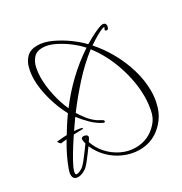

<svg xmlns="http://www.w3.org/2000/svg" viewBox="-155 -717 844 888"><g transform="rotate(-30 266.5 -272.5)"><path d="M338 55Q297 55 257 38Q217 21 186.5 -9.5Q156 -40 140 -78Q134 -70 121 -52Q108 -34 94.5 -17.5Q81 -1 73 5Q63 12 51.5 17Q40 22 29 22Q2 22 2 -5Q2 -12 4 -18.5Q6 -25 8 -32Q28 -88 64 -149Q100 -210 134 -258Q109 -303 92.5 -361.5Q76 -420 76 -471Q76 -501 83.5 -531Q91 -561 111 -580.5Q131 -600 167 -600Q202 -600 241 -582Q280 -564 316 -538Q352 -512 375 -487Q385 -493 406 -504.5Q427 -516 447.5 -525Q468 -534 478 -534Q494 -534 494 -518Q494 -514 491.5 -507Q489 -500 482 -500Q474 -500 474 -507Q474 -510 476.5 -512.5Q479 -515 479 -516Q479 -519 477 -519Q469 -519 450.5 -509.5Q432 -500 414 -488.5Q396 -477 389 -472Q426 -431 455.5 -378.5Q485 -326 502 -268.5Q519 -211 519 -154Q519 -114 507 -73.5Q495 -33 466 -2Q414 55 338 55ZM148 -276Q192 -335 245.5 -386Q299 -437 360 -477Q341 -499 310.5 -522.5Q280 -546 246 -562.5Q212 -579 182 -579Q151 -579 134.5 -560Q118 -541 112.5 -514Q107 -487 107 -462Q107 -418 118 -367.5Q129 -317 148 -276ZM327 37Q396 37 443 -15Q466 -39 473 -77.5Q480 -116 480 -147Q480 -227 451.5 -312Q423 -397 373 -461Q314 -415 262.5 -358Q211 -301 166 -241Q179 -219 196 -198Q213 -177 235 -162Q240 -159 246 -156Q252 -153 258 -149Q260 -148 261.5 -146Q263 -144 263 -142Q263 -136 258 -136Q256 -136 254 -137Q225 -151 200 -175.5Q175 -200 155 -226Q148 -216 132.5 -194Q117 -172 98.5 -144Q80 -116 62.5 -87Q45 -58 34 -35Q23 -12 23 0Q23 7 30 7Q37 7 47.5 2Q58 -3 63 -7Q71 -13 85.5 -31Q100 -49 114 -68.5Q128 -88 134 -96Q133 -101 131.5 -107Q130 -113 130 -118Q130 -130 144 -130Q149 -130 156 -126.5Q163 -123 163 -116Q163 -112 158 -104.5Q153 -97 151 -94Q163 -57 189.5 -27.5Q216 2 252 19.5Q288 37 327 37ZM145 -114V-118L143 -115Q145 -115 145 -114ZM38 -153Q36 -152 29.5 -160Q23 -168 26 -169Q44 -171 59.5 -172Q75 -173 88 -173Q112 -173 129.5 -171Q147 -169 157 -166Q159 -165 159 -163Q159 -160 155 -160Q132 -160 100.5 -158.5Q69 -157 38 -153Z"/></g></svg>

Font: Sassy Frass
Style: Regular
Weight: 400
Designer: Robert E. Leuschke
Foundry: Robert E. Leuschke
Version: Version 1.010; ttfautohint (v1.8.3)